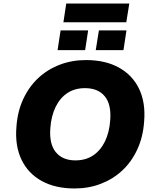

<svg xmlns="http://www.w3.org/2000/svg" viewBox="-20 -1056 876 1087"><path d="M402 11Q293 11 216 -31.5Q139 -74 101.5 -152.5Q64 -231 73 -338Q79 -425 111.5 -495Q144 -565 196.5 -614Q249 -663 318 -689.5Q387 -716 467 -716Q576 -716 653 -673.5Q730 -631 767.5 -553Q805 -475 796 -368Q790 -281 757.5 -210.5Q725 -140 672.5 -91Q620 -42 551 -15.5Q482 11 402 11ZM407 -148Q465 -148 507 -176Q549 -204 574 -255Q599 -306 604 -375Q611 -465 573 -511Q535 -557 461 -557Q404 -557 362 -529.5Q320 -502 295 -451Q270 -400 265 -331Q258 -241 296 -194.5Q334 -148 407 -148ZM339 -930 355 -1036H712L695 -930ZM306 -772 323 -884H479L462 -772ZM522 -772 540 -884H696L679 -772Z"/></svg>

Font: Nunito Sans 9pt Black
Style: Italic
Weight: 900
Italic angle: -9°
Version: Version 3.101;gftools[0.9.27]